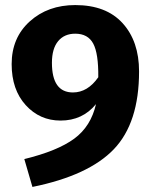

<svg xmlns="http://www.w3.org/2000/svg" viewBox="-20 -710 600 758"><path d="M277 -690Q399 -690 464 -618.5Q529 -547 529 -428Q529 -225 429.5 -121Q330 -17 108 28L76 -82Q207 -114 273 -162.5Q339 -211 359 -299Q306 -234 219 -234Q137 -234 81.5 -295Q26 -356 26 -457Q26 -561 97.5 -625.5Q169 -690 277 -690ZM268 -345Q326 -345 368 -405Q369 -499 348 -538Q327 -577 277 -577Q234 -577 209.5 -547.5Q185 -518 185 -462Q185 -345 268 -345Z"/></svg>

Font: FiraGO
Style: Bold
Weight: 700
Designer: bBox Type
Foundry: bBox Type GmbH
Version: Version 1.001;PS 001.001;hotconv 1.0.88;makeotf.lib2.5.64775